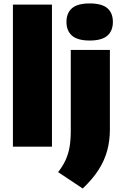

<svg xmlns="http://www.w3.org/2000/svg" viewBox="-20 -834 698 1092"><path d="M53.5 0V-808H275.5V0ZM450.5 238 310.5 145Q337.5 110.5 353.2 76Q369 41.5 375.8 1.5Q382.5 -38.5 382.5 -90V-550H605V-98Q605 -35.5 590.2 20.5Q575.5 76.5 541.8 130Q508 183.5 450.5 238ZM490 -603.5Q421.5 -603.5 389.8 -631Q358 -658.5 358 -709Q358 -760.5 389.8 -787.5Q421.5 -814.5 490 -814.5Q559 -814.5 590.5 -787.5Q622 -760.5 622 -709Q622 -658.5 590.5 -631Q559 -603.5 490 -603.5Z"/></svg>

Font: Encode Sans SemiExpanded Black
Style: Regular
Weight: 900
Width: 6
Designer: Multiple Designers
Foundry: Impallari Type
Version: Version 3.002